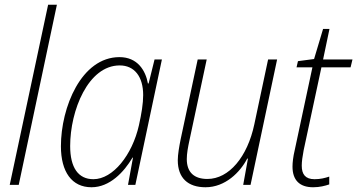

<svg xmlns="http://www.w3.org/2000/svg" viewBox="-20 -780 1507 810"><path d="M21 0H59L220 -760H183Z M366 10C443 10 503 -54 539 -115H541L520 0H551L663 -529H632L607 -428H604C594 -483 560 -539 484 -539C323 -539 237 -327 237 -163C237 -55 283 10 366 10ZM374 -24C310 -24 276 -73 276 -164C276 -314 352 -504 485 -504C547 -504 584 -457 584 -379C584 -343 577 -300 566 -251C538 -127 457 -24 374 -24Z M847 10C930 10 993 -53 1023 -111H1026L1006 0H1037L1149 -529H1111L1053 -256C1024 -118 946 -25 855 -25C800 -25 768 -52 768 -109C768 -132 773 -159 779 -187L852 -529H814L742 -192C736 -162 730 -128 730 -104C730 -29 773 10 847 10Z M1301 10C1329 10 1351 4 1369 -2V-35C1351 -29 1332 -24 1307 -24C1268 -24 1253 -45 1253 -81C1253 -98 1256 -120 1261 -146L1336 -496H1459L1467 -529H1343L1370 -658H1343L1305 -531L1237 -522L1231 -496H1298L1223 -145C1217 -120 1214 -95 1214 -77C1214 -20 1244 10 1301 10Z"/></svg>

Font: Noto Sans SemiCondensed ExtraLight
Style: Italic
Weight: 200
Width: 4
Italic angle: -12°
Designer: Monotype Design Team
Foundry: Monotype Imaging Inc.
Version: Version 2.013